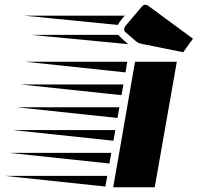

<svg xmlns="http://www.w3.org/2000/svg" viewBox="-273 -789 833 809"><path d="M204 0 296 -529H472L379 0ZM171 -3 -253 -48H179ZM205 -196 -219 -241H213ZM222 -292 -202 -337H230ZM239 -388 -185 -433H247ZM256 -484 -168 -529H263ZM188 -100 -236 -145H196ZM254 -655Q250 -659 250 -666Q250 -673 259 -684L322 -758Q331 -769 338 -769Q345 -769 351 -765L540 -626L499 -569L325 -604Q309 -607 299 -616ZM224 -684 -171 -723H253Q250 -719 243 -712Q230 -697 224 -684ZM267 -603 -141 -642H226Q232 -633 267 -603Z"/></svg>

Font: Faster One
Style: Regular
Weight: 400
Designer: Eduardo Rodriguez Tunni
Foundry: Eduardo Rodriguez Tunni
Version: Version 1.002